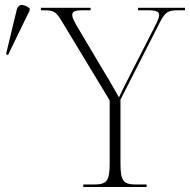

<svg xmlns="http://www.w3.org/2000/svg" viewBox="-20 -745 757 765"><path d="M12 -526 98 -703V-712C76 -729 52 -733 46 -703L4 -529ZM312 0H564V-10H522C471 -10 460 -24 460 -95V-348L616 -654C638 -698 650 -704 690 -704H717V-714H530V-704H570C606 -704 614 -697 614 -685C614 -672 604 -654 592 -630L499 -448C477 -405 467 -385 454 -357C431 -398 402 -448 375 -492L290 -635C277 -657 268 -673 268 -685C268 -697 274 -704 308 -704H341V-714H143V-704H154C195 -704 203 -699 227 -659L417 -345V-95C417 -24 406 -10 355 -10H312Z"/></svg>

Font: Noto Serif Display ExtraLight
Style: Regular
Weight: 200
Designer: Monotype Design Team
Foundry: Monotype Imaging Inc.
Version: Version 2.009